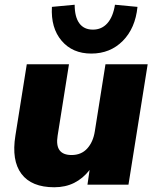

<svg xmlns="http://www.w3.org/2000/svg" viewBox="-20 -779 658 810"><path d="M209 11Q113 11 70.5 -45.5Q28 -102 45 -207L93 -508H271L223 -206Q210 -125 282 -125Q323 -125 348 -152.5Q373 -180 380 -225L425 -508H603L522 0H349L358 -62Q330 -26 293 -7.5Q256 11 209 11ZM365 -553Q286 -553 240 -607Q194 -661 199 -750L295 -759Q295 -708 314.5 -681Q334 -654 372 -654Q409 -654 433 -681Q457 -708 465 -759L560 -750Q551 -660 498 -606.5Q445 -553 365 -553Z"/></svg>

Font: Mulish Black
Style: Italic
Weight: 900
Italic angle: -9°
Designer: Vernon Adams
Foundry: Vernon Adams
Version: Version 3.603; ttfautohint (v1.8.3)